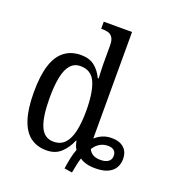

<svg xmlns="http://www.w3.org/2000/svg" viewBox="-150 -868 929 1052"><g transform="rotate(20 315.0 -342.0)"><path d="M346 69Q350 40 356.5 8.5Q363 -23 373 -49Q366 -59 362 -71Q358 -83 356 -96H353Q334 -50 301.5 -20Q269 10 218 10Q162 10 123.5 -19Q85 -48 65 -109.5Q45 -171 45 -267Q45 -364 65 -425.5Q85 -487 124.5 -516.5Q164 -546 220 -546Q269 -546 299.5 -521.5Q330 -497 348 -458H353Q353 -460 352.5 -473Q352 -486 351 -503.5Q350 -521 350 -538Q350 -555 350 -564V-650Q350 -680 340 -695Q330 -710 314.5 -714.5Q299 -719 280 -719H273V-760H438V-139Q457 -156 480.5 -166Q504 -176 534 -176Q579 -176 604.5 -153Q630 -130 630 -88Q630 -61 617.5 -38.5Q605 -16 577 -2.5Q549 11 504 11Q472 11 449.5 4.5Q427 -2 412 -13Q406 6 401 29Q396 52 392 76ZM238 -48Q279 -48 303.5 -74Q328 -100 339 -149.5Q350 -199 350 -267Q350 -374 325.5 -431Q301 -488 237 -488Q202 -488 179.5 -462.5Q157 -437 147 -387.5Q137 -338 137 -266Q137 -156 160.5 -102Q184 -48 238 -48ZM515 -42Q544 -42 560 -54Q576 -66 576 -87Q576 -108 563.5 -118.5Q551 -129 529 -129Q502 -129 481 -116.5Q460 -104 445 -80Q454 -61 471 -51.5Q488 -42 515 -42Z"/></g></svg>

Font: Noto Serif Condensed
Style: Regular
Weight: 400
Width: 3
Designer: Monotype Design Team
Foundry: Monotype Imaging Inc.
Version: Version 2.015